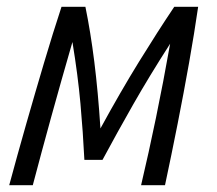

<svg xmlns="http://www.w3.org/2000/svg" viewBox="-20 -542 636 562"><path d="M7 0Q31 -89 57 -180Q83 -271 109 -358.5Q135 -446 160 -522H230Q245 -449 256 -361.5Q267 -274 274 -166Q333 -274 387 -361.5Q441 -449 490 -522H560Q549 -446 533.5 -358.5Q518 -271 500 -180Q482 -89 463 0H393Q415 -93 436.5 -197Q458 -301 478 -414Q417 -319 370 -236.5Q323 -154 280 -74H227Q223 -155 215.5 -238.5Q208 -322 192 -419Q159 -305 130 -200Q101 -95 76 0Z"/></svg>

Font: Ubuntu Sans Condensed
Style: Italic
Weight: 400
Width: 3
Italic angle: -13.5°
Designer: Dalton Maag Ltd
Foundry: Dalton Maag Ltd
Version: Version 1.006; ttfautohint (v1.8.4.7-5d5b)